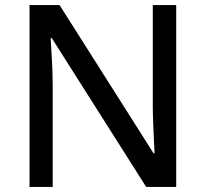

<svg xmlns="http://www.w3.org/2000/svg" viewBox="-20 -734 808 754"><path d="M672 0H554L183 -585H179Q181 -547 184 -495Q187 -443 187 -389V0H96V-714H214L583 -132H587Q586 -150 584.5 -182.5Q583 -215 581.5 -252Q580 -289 580 -321V-714H672Z"/></svg>

Font: Noto Sans Kayah Li Medium
Style: Regular
Weight: 500
Designer: Monotype Design Team, Sérgio Martins
Foundry: Monotype Imaging Inc.
Version: Version 2.002; ttfautohint (v1.8.4.7-5d5b)